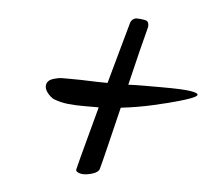

<svg xmlns="http://www.w3.org/2000/svg" viewBox="-39 -586 540 489"><g transform="rotate(5 231.5 -341.5)"><path d="M207 -140Q203 -139 199.5 -138.5Q196 -138 192 -138Q181 -138 174 -143Q171 -146 172 -149Q178 -174 190 -218Q202 -262 215 -311H212H174Q154 -311 135.5 -313Q117 -315 99 -322Q90 -327 83 -336Q76 -345 76 -353Q76 -361 81.5 -366.5Q87 -372 101 -375Q108 -377 116 -377Q124 -377 134 -377Q164 -377 186 -376Q208 -375 232 -375Q247 -430 259.5 -474Q272 -518 276 -533Q279 -542 289 -545H293Q300 -545 309.5 -543.5Q319 -542 320 -539Q322 -537 322.5 -532Q323 -527 322 -524Q316 -502 306 -461.5Q296 -421 285 -375Q303 -376 324 -376Q345 -376 372 -376Q423 -376 443 -373Q463 -370 463 -365Q463 -361 449 -355.5Q435 -350 417 -345Q393 -338 353.5 -329Q314 -320 271 -315Q258 -262 247.5 -218.5Q237 -175 232 -157Q230 -145 207 -140Z"/></g></svg>

Font: Grechen Fuemen
Style: Regular
Weight: 400
Designer: Robert E. Leuschke
Foundry: Robert E. Leuschke
Version: Version 1.010; ttfautohint (v1.8.3)